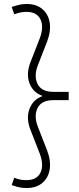

<svg xmlns="http://www.w3.org/2000/svg" viewBox="-20 -725 400 970"><path d="M114 -705Q163 -705 193.5 -679.5Q224 -654 231 -611Q238 -568 218 -515L172 -397Q150 -342 169.5 -301.5Q189 -261 249 -261H327V-219H249Q189 -219 169.5 -178.5Q150 -138 172 -83L218 35Q238 88 231 131Q224 174 193.5 199.5Q163 225 114 225Q95 225 78 221.5Q61 218 39 210L52 173Q71 181 85.5 183Q100 185 114 185Q166 185 184.5 147Q203 109 180 49L134 -69Q111 -127 129 -175Q147 -223 196 -240Q147 -257 129 -304.5Q111 -352 134 -411L180 -529Q203 -589 184.5 -627Q166 -665 114 -665Q100 -665 85.5 -662.5Q71 -660 52 -653L39 -690Q61 -697 78 -701Q95 -705 114 -705Z"/></svg>

Font: Red Hat Display VF
Style: Regular
Weight: 300
Designer: Pentagram, MCKL
Foundry: Pentagram, MCKL
Version: Version 1.023